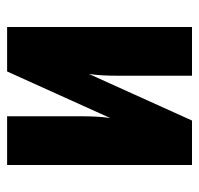

<svg xmlns="http://www.w3.org/2000/svg" viewBox="-30 -530 560 540"><g transform="rotate(90 250.0 -260.0)"><path d="M56 0V-520H193V-312Q193 -291 192 -270.5Q191 -250 188 -230L319 -520H444V0H307V-208Q307 -229 308 -249.5Q309 -270 312 -290L181 0Z"/></g></svg>

Font: Iosevka Heavy
Style: Regular
Weight: 900
Monospace: yes
Designer: Belleve Invis
Foundry: Belleve Invis
Version: Version 32.5.0; ttfautohint (v1.8.4)